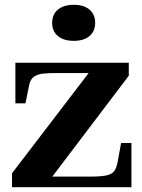

<svg xmlns="http://www.w3.org/2000/svg" viewBox="-20 -779 591 799"><path d="M181 -22 161 -44H354Q383 -44 403.5 -46Q424 -48 437 -53.5Q450 -59 457 -69.5Q464 -80 468 -97L484 -184H527V0H30V-58L365 -496L390 -475H213Q183 -475 163 -473Q143 -471 130.5 -465Q118 -459 111 -449Q104 -439 101 -423L86 -349H44V-518H516V-464ZM287 -609Q245 -609 221 -629Q197 -649 197 -684Q197 -719 221 -739Q245 -759 287 -759Q329 -759 352.5 -739Q376 -719 376 -684Q376 -649 352.5 -629Q329 -609 287 -609Z"/></svg>

Font: Roboto Serif 120pt Expanded SemiBold
Style: Regular
Weight: 600
Width: 7
Designer: Greg Gazdowicz
Foundry: Commercial Type
Version: Version 1.008